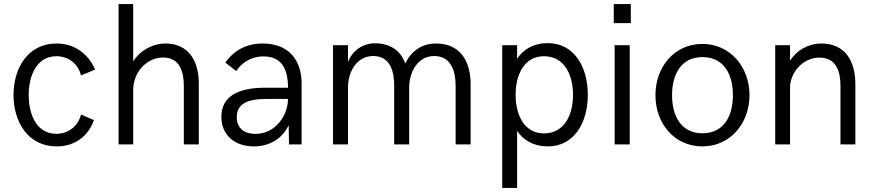

<svg xmlns="http://www.w3.org/2000/svg" viewBox="-20 -710 4298 944"><path d="M258.3 9.8C346.7 9.8 413.1 -38.6 441.9 -119.6L378.4 -147C363.8 -89.4 316.4 -52.2 257.3 -52.2C155.3 -52.2 121.1 -153.8 121.1 -243.2C121.1 -331.1 156.2 -433.6 257.3 -433.6C315.9 -433.6 363.8 -397.9 378.4 -338.9L447.8 -368.2C413.1 -446.8 345.7 -496.1 257.3 -496.1C116.7 -496.1 46.4 -374 46.4 -243.2C46.4 -110.8 117.7 9.8 258.3 9.8Z M563 0H634.8V-267.1C634.8 -353 699.2 -427.2 782.7 -427.2C864.7 -427.2 883.8 -355.5 883.8 -289.1V0H957.5V-300.8C957.5 -404.8 910.6 -496.1 793.5 -496.1C730.5 -496.1 667.5 -461.4 634.8 -407.7V-689.9H563Z M1228 9.8C1297.4 9.8 1363.8 -21 1399.4 -94.2L1400.9 0H1462.9V-299.3C1462.9 -418 1396 -496.1 1272 -496.1C1191.4 -496.1 1131.3 -462.9 1087.9 -402.3L1141.1 -360.8C1164.6 -394.5 1206.5 -432.6 1276.4 -432.6C1364.7 -432.6 1396 -370.6 1396 -278.8H1284.2C1146 -278.8 1068.4 -233.4 1068.4 -135.7C1068.4 -43.9 1136.2 9.8 1228 9.8ZM1236.3 -51.8C1185.5 -51.8 1144 -75.7 1144 -133.8C1144 -198.7 1194.8 -223.6 1291.5 -223.6H1396C1396 -145 1336.4 -51.8 1236.3 -51.8Z M1617.2 0H1690.9V-278.3C1690.9 -358.4 1734.4 -434.6 1814.9 -434.6C1898.9 -434.6 1918 -358.4 1918 -291V0H1991.7V-278.3C1991.7 -358.4 2035.2 -434.6 2115.2 -434.6C2199.7 -434.6 2220.2 -355.5 2220.2 -289.1V0H2293.9V-296.4C2293.9 -404.8 2245.6 -496.1 2124 -496.1C2055.7 -496.1 2003.4 -461.4 1972.7 -397.9C1948.7 -465.8 1892.6 -497.1 1822.8 -497.1C1762.7 -497.1 1710.9 -459.5 1690.9 -404.3V-487.8H1617.2Z M2449.2 213.9H2522.5V-66.4C2553.7 -20.5 2603 9.8 2673.8 9.8C2801.3 9.8 2870.1 -105 2870.1 -244.1C2870.1 -383.3 2801.3 -498 2673.8 -498C2602.5 -498 2553.2 -466.8 2522.5 -421.4V-487.8H2449.2ZM2654.3 -54.2C2557.6 -54.2 2515.1 -144.5 2515.1 -244.1C2515.1 -342.8 2557.6 -433.6 2654.3 -433.6C2754.4 -433.6 2797.4 -342.8 2797.4 -244.1C2797.4 -144.5 2754.4 -54.2 2654.3 -54.2Z M2997.6 -596.2H3081.5V-689.9H2997.6ZM3002 0H3076.2V-487.8H3002Z M3433.6 9.8C3569.8 9.8 3665 -103 3665 -242.2C3665 -380.9 3569.8 -494.1 3433.6 -494.1C3295.4 -494.1 3202.6 -380.9 3202.6 -242.2C3202.6 -103 3295.4 9.8 3433.6 9.8ZM3433.6 -54.7C3325.7 -54.7 3284.2 -144.5 3284.2 -242.2C3284.2 -339.8 3325.7 -429.2 3433.6 -429.2C3542.5 -429.2 3583.5 -339.8 3583.5 -242.2C3583.5 -144.5 3542.5 -54.7 3433.6 -54.7Z M3791.5 0H3864.3V-277.3C3864.3 -356.9 3930.2 -426.8 4008.8 -426.8C4093.3 -426.8 4112.3 -355.5 4112.3 -289.1V0H4185.5V-296.4C4185.5 -404.8 4139.2 -496.1 4017.6 -496.1C3955.1 -496.1 3895.5 -462.4 3864.3 -411.1V-487.8H3791.5Z"/></svg>

Font: HK Grotesk
Style: Regular
Weight: 400
Designer: Alfredo Marco Pradil and Stefan Peev
Foundry: Hanken Design Co.
Version: Version 1.045;PS 001.045;hotconv 1.0.88;makeotf.lib2.5.64775